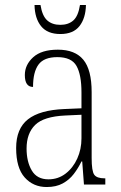

<svg xmlns="http://www.w3.org/2000/svg" viewBox="-20 -743 486 773"><path d="M168 10Q114 10 79.5 -28.5Q45 -67 45 -147Q45 -225 92.5 -262.5Q140 -300 239 -304L308 -307V-371Q308 -442 288 -477.5Q268 -513 211 -513Q157 -513 135 -483Q113 -453 113 -393Q80 -393 80 -441Q80 -482 113.5 -512.5Q147 -543 213 -543Q282 -543 315.5 -502.5Q349 -462 349 -372V-107Q349 -54 359.5 -39.5Q370 -25 401 -25H404V0H318L311 -93H308Q295 -66 277 -42.5Q259 -19 232.5 -4.5Q206 10 168 10ZM175 -21Q214 -21 244 -44Q274 -67 291 -104.5Q308 -142 308 -186V-281L243 -278Q156 -274 121.5 -240Q87 -206 87 -145Q87 -92 108 -56.5Q129 -21 175 -21ZM223 -606Q171 -606 145.5 -637.5Q120 -669 119 -723H143Q150 -679 170 -661Q190 -643 223 -643Q255 -643 275 -660.5Q295 -678 302 -723H326Q325 -670 300 -638Q275 -606 223 -606Z"/></svg>

Font: Noto Serif Ethiopic Condensed ExtraLight
Style: Regular
Weight: 200
Width: 3
Designer: Monotype Design Team
Foundry: Monotype Imaging Inc.
Version: Version 2.102; ttfautohint (v1.8.4.7-5d5b)